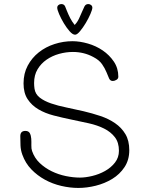

<svg xmlns="http://www.w3.org/2000/svg" viewBox="-20 -899 737 946"><path d="M617 -159Q617 -111 593.5 -75.5Q570 -40 533 -17.5Q496 5 452 16Q408 27 366 27Q325 27 282 17Q239 7 201.5 -13.5Q164 -34 134.5 -64.5Q105 -95 90 -137Q82 -159 81 -182Q80 -205 80 -228Q80 -254 105 -254Q121 -254 127 -242.5Q133 -231 134 -215.5Q135 -200 134.5 -183Q134 -166 138 -155Q150 -120 176 -95.5Q202 -71 235 -55Q268 -39 304.5 -31.5Q341 -24 374 -24Q401 -24 434.5 -32Q468 -40 497.5 -56.5Q527 -73 546.5 -98Q566 -123 566 -156Q566 -197 546 -223Q526 -249 493 -265.5Q460 -282 417.5 -291.5Q375 -301 331 -310Q287 -319 244.5 -330Q202 -341 169 -360.5Q136 -380 116 -410.5Q96 -441 96 -488Q96 -537 116.5 -575.5Q137 -614 171 -641Q205 -668 248.5 -682Q292 -696 337 -696Q373 -696 413 -684.5Q453 -673 486 -650.5Q519 -628 541 -595.5Q563 -563 563 -521Q563 -511 553.5 -505.5Q544 -500 536 -500Q523 -500 517.5 -512.5Q512 -525 504.5 -543.5Q497 -562 483 -582.5Q469 -603 440 -618Q394 -643 339 -643Q305 -643 271 -633.5Q237 -624 209.5 -605Q182 -586 165 -557.5Q148 -529 148 -490Q148 -483 148.5 -476Q149 -469 150 -462Q154 -435 176 -418Q198 -401 231.5 -389.5Q265 -378 307 -369.5Q349 -361 391.5 -351Q434 -341 474.5 -327.5Q515 -314 547 -292Q579 -270 598 -238Q617 -206 617 -159ZM435 -861Q435 -852 425.5 -830Q416 -808 402.5 -785.5Q389 -763 374.5 -745.5Q360 -728 350 -728Q338 -728 323 -745Q308 -762 294.5 -784.5Q281 -807 271.5 -829Q262 -851 262 -861Q262 -869 268 -874Q274 -879 282 -879Q296 -879 301 -867L309 -847Q317 -827 326 -809.5Q335 -792 348 -776Q362 -791 370 -809L386 -845L396 -867Q402 -879 415 -879Q423 -879 429 -874Q435 -869 435 -861Z"/></svg>

Font: Wynona
Style: Regular
Weight: 400
Italic angle: -12°
Designer: Kanati
Foundry: Kanati and Michael Everson
Version: Version 2.000